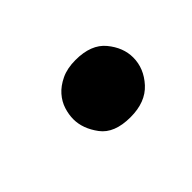

<svg xmlns="http://www.w3.org/2000/svg" viewBox="-40 -165 261 261"><g transform="rotate(-45 90.5 -35.0)"><path d="M46 -34Q46 -43 49 -52.5Q52 -62 59 -70Q66 -78 77.5 -83.5Q89 -89 105 -89Q135 -89 149 -72Q163 -55 163 -36Q163 -15 147.5 2Q132 19 103 19Q72 19 59 1.5Q46 -16 46 -34Z"/></g></svg>

Font: Scratch Savers
Style: Book
Weight: 400
Designer: Pablo Impallari, Rodrigo Fuenzalida, Brenda Gallo
Foundry: Pablo Impallari, Rodrigo Fuenzalida, Brenda Gallo
Version: Version 4.0b1